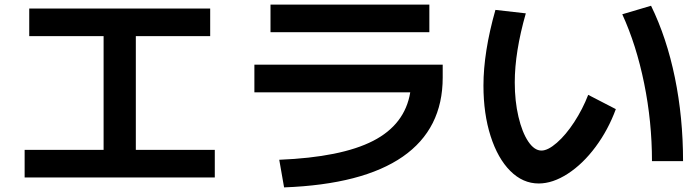

<svg xmlns="http://www.w3.org/2000/svg" viewBox="-20 -764 3040 834"><path d="M87 -113H430V-607H107V-727H893V-607H570V-113H913V7H87Z M1762 -363H1085V-483H1903V-427Q1903 -204 1729.5 -83.5Q1556 37 1214 50L1193 -70Q1462 -81 1600.5 -152Q1739 -223 1762 -363ZM1155 -744H1845V-624H1155Z M2080 -392Q2080 -538 2132 -721L2264 -706Q2216 -538 2216 -406Q2216 -325 2232 -257Q2248 -189 2274.5 -149.5Q2301 -110 2332 -110Q2360 -110 2399 -144Q2438 -178 2474.5 -234Q2511 -290 2535 -352L2655 -290Q2622 -200 2567 -126Q2512 -52 2446.5 -9.5Q2381 33 2320 33Q2251 33 2196.5 -21.5Q2142 -76 2111 -173Q2080 -270 2080 -392ZM2808 -739Q2876 -600 2911.5 -427Q2947 -254 2947 -64H2812Q2812 -235 2778 -402Q2744 -569 2683 -702Z"/></svg>

Font: Enso
Style: Bold
Weight: 700
Designer: Coji Morishita
Foundry: UNDERFOREST DESIGN
Version: Version 1.000